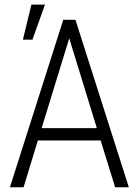

<svg xmlns="http://www.w3.org/2000/svg" viewBox="-20 -795 588 815"><path d="M407.2 -198.7H140.6L80.1 0H22L248.5 -710.9H300.3L526.9 0H468.8ZM156.7 -251H391.1L273.9 -632.3ZM113.3 -775.4H170.9L117.7 -626.5H77.1Z"/></svg>

Font: Roboto Condensed Light
Style: Regular
Weight: 300
Designer: Google
Version: Version 2.134; 2016